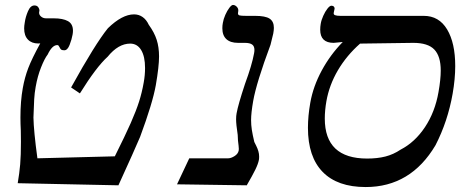

<svg xmlns="http://www.w3.org/2000/svg" viewBox="-20 -744 1858 775"><path d="M545.5 -191.5Q524.5 -141.5 458 4L51.5 -4.5Q58.5 -45.5 61.5 -81Q64.5 -116.5 64.5 -171.5Q64.5 -200 64 -216.5Q62.5 -244.5 62.5 -270Q62.5 -336 72 -388.5Q79.5 -431 94.2 -469.5Q109 -508 142.5 -569L134.5 -568.5Q108 -568.5 92.8 -584.2Q77.5 -600 77.5 -629.5Q77.5 -639.5 80 -653.5Q83 -675.5 93 -698.8Q103 -722 119 -722Q130 -722 135 -714Q140 -706 139 -699.5L138 -695.5Q136.5 -685.5 145 -677.8Q153.5 -670 166 -670H197Q234 -670 254.2 -658.8Q274.5 -647.5 274.5 -620Q274.5 -613 273 -604.5Q269.5 -584.5 261 -562.8Q252.5 -541 239.5 -541Q230 -541 226.2 -544.5Q222.5 -548 220 -554Q218 -558 216.2 -560Q214.5 -562 211 -562Q190.5 -562 172.5 -524Q160 -508 145.8 -472.2Q131.5 -436.5 124 -393.5Q119.5 -369 118 -343.2Q116.5 -317.5 115 -269.5Q116 -215.5 131 -105L443.5 -113Q485.5 -197 507.8 -247.5Q530 -298 541.5 -334.2Q553 -370.5 560 -410.5Q565.5 -440 565.5 -469.5Q565.5 -516 549.8 -542Q534 -568 505.5 -568Q457.5 -568 414.5 -515Q369 -474 302.5 -367L267 -391Q364 -566.5 415.5 -630Q473 -686 521 -686Q540.5 -686 555.8 -675.2Q571 -664.5 580.5 -644Q603 -613 612.5 -583.2Q622 -553.5 622 -516Q622 -476 609 -400.5Q596 -327.5 545.5 -191.5Z M976 4 694.5 0 744 -105H901Q912.5 -105 926.8 -114Q941 -123 943.5 -136.5Q944 -138.5 944 -143Q944 -145.5 943 -156.5Q940 -175 939.5 -199.5Q933 -242 933 -262.5Q933 -276.5 935 -286.5Q941 -321 969 -405.5Q997 -481.5 1005.5 -528.5Q1007 -536 1007 -542.5Q1007 -557.5 997.8 -564.2Q988.5 -571 968 -571H941Q910 -571 893.8 -586Q877.5 -601 877.5 -630Q877.5 -641.5 879.5 -651.5Q882 -667 889.5 -684Q897 -701 905.8 -712.5Q914.5 -724 920.5 -724Q929 -724 936.2 -716.2Q943.5 -708.5 941.5 -697.5Q940.5 -691.5 940.5 -690.5Q940.5 -683.5 947 -681.8Q953.5 -680 973.5 -680H1009.5Q1051 -680 1068.2 -668.8Q1085.5 -657.5 1085.5 -631.5Q1085.5 -622.5 1083 -608.5Q1076.5 -579.5 1072 -563.5Q1015 -410.5 1002 -336.5Q993.5 -288 993.5 -259.5Q993.5 -239.5 996.5 -220Q999.5 -200.5 1006.5 -171Q1008.5 -167 1014 -156Q1019.5 -145 1022.8 -134Q1026 -123 1026 -112Q1026 -103 1025 -98.5Q1022 -82.5 1010.5 -59Q999 -35.5 976 4Z M1738 -158Q1638 11 1456 11Q1342 11 1282.5 -50Q1223 -111 1223 -228Q1223 -276 1232.5 -329.5Q1244 -395 1278.5 -459Q1313 -523 1363.5 -574.5L1327 -571Q1272.5 -571 1272.5 -624Q1272.5 -636 1274.5 -647.5Q1277 -663 1284.8 -680.2Q1292.5 -697.5 1301.8 -709.2Q1311 -721 1318 -721Q1324.5 -721 1328 -716.8Q1331.5 -712.5 1330.5 -708.5L1327.5 -694.5Q1325 -685.5 1332.2 -682.8Q1339.5 -680 1353.5 -680H1690.5Q1752 -680 1784.8 -625.2Q1817.5 -570.5 1817.5 -477.5Q1817.5 -425.5 1807 -365.5Q1787.5 -254.5 1738 -158ZM1759 -459.5Q1759 -517 1733.2 -544Q1707.5 -571 1648 -571L1433.5 -568Q1379.5 -520.5 1344.2 -460.8Q1309 -401 1297.5 -335.5Q1291 -298.5 1291 -265.5Q1291 -104 1462 -104Q1503 -104 1535.5 -112.2Q1568 -120.5 1597 -140Q1655 -170 1695.5 -231Q1736 -292 1750 -372.5Q1759 -423 1759 -459.5Z"/></svg>

Font: JuliaMono BoldItalic
Style: Regular
Weight: 700
Italic angle: -9°
Monospace: yes
Designer: cormullion
Foundry: corm
Version: Version 0.049; ttfautohint (v1.8.4)